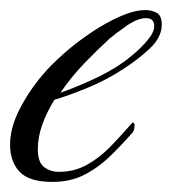

<svg xmlns="http://www.w3.org/2000/svg" viewBox="-28 -354 341 381"><path d="M76 7Q30 7 11 -13Q-8 -33 -8 -67Q-8 -100 10.5 -136.5Q29 -173 57 -206Q74 -226 99 -248Q124 -270 153 -289.5Q182 -309 210.5 -321.5Q239 -334 261 -334Q273 -334 283 -328.5Q293 -323 293 -305Q293 -280 269 -257.5Q245 -235 215 -216Q181 -194 144 -179Q107 -164 80 -156Q65 -132 56 -107Q47 -82 47 -58Q47 -32 59.5 -22.5Q72 -13 89 -13Q120 -13 145.5 -27.5Q171 -42 193 -65Q215 -88 235 -111Q239 -111 239 -105Q239 -96 235 -91Q215 -68 191.5 -45Q168 -22 140 -7.5Q112 7 76 7ZM92 -170Q118 -179 153.5 -195Q189 -211 216 -230Q222 -234 237 -246.5Q252 -259 265 -274.5Q278 -290 278 -302Q278 -318 262 -318Q245 -318 223.5 -303Q202 -288 189 -277Q165 -255 139 -228Q113 -201 92 -170Z"/></svg>

Font: Luxurious Script
Style: Regular
Weight: 400
Designer: Robert E. Leuschke
Foundry: Robert E. Leuschke
Version: Version 1.010; ttfautohint (v1.8.3)